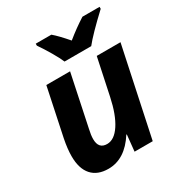

<svg xmlns="http://www.w3.org/2000/svg" viewBox="-181 -892 966 1029"><g transform="rotate(-30 302.0 -378.0)"><path d="M189.5 -766.1H286.1Q316.9 -740.2 365.2 -684.1Q421.4 -730 478.5 -766.1H584.5V-753.9Q481 -657.2 440.4 -606H275.4Q264.6 -632.3 239.3 -675.5Q213.9 -718.8 189.5 -753.9ZM127.9 -545.9H274.9L208 -227.1Q200.2 -193.8 200.2 -168.9Q200.2 -108.9 252.9 -108.9Q297.9 -108.9 334.5 -164.6Q371.1 -220.2 392.1 -319.8L439.9 -545.9H586.9L471.2 0H358.9L369.1 -101.1H366.2Q295.4 9.8 192.9 9.8Q125.5 9.8 89.8 -30.5Q54.2 -70.8 54.2 -147Q54.2 -192.4 65.9 -251Z"/></g></svg>

Font: Zoram GWebM
Style: Bold Italic
Weight: 700
Italic angle: -12°
Foundry: Ascender Corporation
Version: Version 1.000